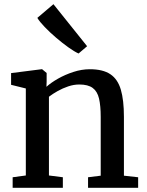

<svg xmlns="http://www.w3.org/2000/svg" viewBox="-20 -898 703 918"><path d="M103.5 -59V-475L33 -492.5V-548.5L178.5 -567H181.5L203 -549V-508L202 -483Q223.5 -502.5 257.2 -521.8Q291 -541 330.8 -554Q370.5 -567 409.5 -567Q472 -567 507.5 -543.2Q543 -519.5 557.8 -469.2Q572.5 -419 572.5 -339.5V-58L640.5 -50.5V0H401V-50.5L461.5 -58V-338.5Q461.5 -392.5 453.5 -426.8Q445.5 -461 423.2 -477.5Q401 -494 359 -494Q333 -494 306.2 -485Q279.5 -476 255.5 -462.5Q231.5 -449 214 -435.5V-59L280.5 -50.5V0H40.5V-50.5ZM355 -642.5Q336 -651 307.5 -671.2Q279 -691.5 248.5 -717.5Q218 -743.5 193.8 -768.8Q169.5 -794 158.5 -812.5L235.5 -878L396.5 -677L356 -642.5Z"/></svg>

Font: Merriweather 20pt Medium
Style: Regular
Weight: 500
Version: Version 2.100